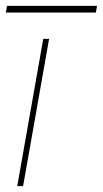

<svg xmlns="http://www.w3.org/2000/svg" viewBox="-32 -637 352 657"><path d="M27 0 116 -504H136L47 0ZM-12 -594 -8 -617H300L296 -594Z"/></svg>

Font: DM Sans Thin
Style: Italic
Weight: 250
Italic angle: -10°
Designer: Colophon Foundry, Jonny Pinhorn
Foundry: Colophon Foundry
Version: Version 4.004;gftools[0.9.30]